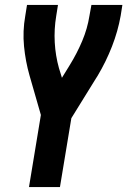

<svg xmlns="http://www.w3.org/2000/svg" viewBox="-20 -550 540 775"><path d="M97 205 145 -86 99 -246Q83 -302 77 -363Q71 -424 82 -486L89 -530H214L207 -486Q198 -432 201 -378.5Q204 -325 218 -275L230 -236L262 -288Q291 -335 312 -385Q333 -435 341 -486L349 -530H474L467 -486Q456 -424 432 -362.5Q408 -301 374 -244Q372 -241 370.5 -238.5Q369 -236 367 -233L268 -73L222 205Z"/></svg>

Font: Iosevka Curly XBdObl
Style: Regular
Weight: 800
Italic angle: -9°
Monospace: yes
Designer: Belleve Invis
Foundry: Belleve Invis
Version: Version 11.1.0; ttfautohint (v1.8.3)